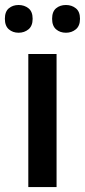

<svg xmlns="http://www.w3.org/2000/svg" viewBox="-33 -760 345 780"><path d="M196.8 0H82V-540.5H196.8ZM-13.2 -683.6Q-13.2 -712.9 2.9 -726.3Q19 -739.7 42.5 -739.7Q65.9 -739.7 82.8 -726.3Q99.6 -712.9 99.6 -683.6Q99.6 -654.8 82.8 -640.9Q65.9 -627 42.5 -627Q19 -627 2.9 -640.9Q-13.2 -654.8 -13.2 -683.6ZM178.7 -683.6Q178.7 -712.9 194.8 -726.3Q210.9 -739.7 234.9 -739.7Q258.3 -739.7 275.1 -726.3Q292 -712.9 292 -683.6Q292 -654.8 275.1 -640.9Q258.3 -627 234.9 -627Q210.9 -627 194.8 -640.9Q178.7 -654.8 178.7 -683.6Z"/></svg>

Font: Open Sans SemiBold
Style: Regular
Weight: 600
Designer: Monotype Design Team
Foundry: Monotype Imaging Inc.
Version: Version 3.003; ttfautohint (v1.8.4)